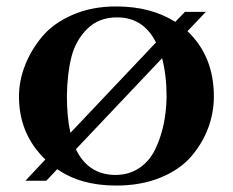

<svg xmlns="http://www.w3.org/2000/svg" viewBox="-20 -562 725 597"><path d="M555 -525H620L563 -465Q645 -387 645 -262Q645 -212 627.5 -164.5Q610 -117 575 -76Q540 -35 479.5 -10Q419 15 341 15Q231 15 158 -36L124 0H59L121 -66Q39 -145 39 -262Q39 -310 57.5 -358Q76 -406 111 -448Q146 -490 206 -516Q266 -542 341 -542Q449 -542 525 -494ZM498 -260Q498 -328 484 -381L216 -98Q254 -19 338 -18Q381 -18 413 -39.5Q445 -61 462.5 -97.5Q480 -134 488.5 -174Q497 -214 498 -260ZM188 -264Q188 -197 199 -149L465 -430Q426 -508 344 -508Q287 -508 251 -472Q215 -436 202 -384.5Q189 -333 188 -264Z"/></svg>

Font: Uncial Antiqua
Style: Regular
Weight: 400
Designer: Astigmatic (AOETI)
Foundry: Astigmatic (AOETI)
Version: Version 1.000